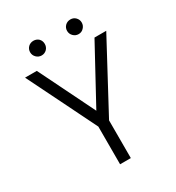

<svg xmlns="http://www.w3.org/2000/svg" viewBox="-210 -1023 1049 1147"><g transform="rotate(-30 315.0 -449.0)"><path d="M147 -848Q147 -869 162 -884Q177 -898 198 -898Q219 -898 234 -884Q248 -869 248 -848Q248 -827 234 -812Q219 -797 198 -797Q177 -797 162 -812Q147 -827 147 -848ZM402 -848Q402 -869 417 -884Q432 -898 453 -898Q474 -898 488 -884Q503 -869 503 -848Q503 -827 488 -812Q474 -797 453 -797Q432 -797 417 -812Q402 -827 402 -848ZM352 0H278V-260L45 -732H126L315 -348L524 -732H605L352 -260Z"/></g></svg>

Font: Mina
Style: Regular
Weight: 400
Version: Version 1.000